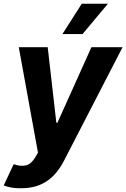

<svg xmlns="http://www.w3.org/2000/svg" viewBox="-54 -797 672 1021"><path d="M58.1 204.1Q29.8 204.6 5.4 200.2Q-19 195.8 -34.2 189L18.6 76.2L21.5 77.1Q58.1 89.4 85.4 82Q112.8 74.7 134.8 37.6L147.9 14.6L45.9 -545.9H199.7L245.6 -144.5H251.5L432.1 -545.9H597.7L285.6 59.1Q262.7 103.5 231.2 136.2Q199.7 168.9 157 186.5Q114.3 204.1 58.1 204.1ZM277.8 -615.7 380.9 -777.3H520L384.8 -615.7Z"/></svg>

Font: Inter Tight
Style: Bold Italic
Weight: 700
Italic angle: -9.39999°
Designer: Rasmus Andersson
Foundry: rsms
Version: Version 3.004